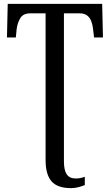

<svg xmlns="http://www.w3.org/2000/svg" viewBox="-20 -734 570 994"><path d="M348 240Q278 240 247 205Q216 170 216 94V-665H137Q100 -665 85 -640Q70 -615 66 -582L62 -540H16L20 -714H509L513 -540H467L462 -582Q460 -604 453 -623Q446 -642 431.5 -653.5Q417 -665 391 -665H311V102Q311 147 325.5 168.5Q340 190 372 190Q386 190 397.5 187.5Q409 185 419 181V224Q408 229 388 234.5Q368 240 348 240Z"/></svg>

Font: Noto Serif Condensed
Style: Regular
Weight: 400
Width: 3
Designer: Monotype Design Team
Foundry: Monotype Imaging Inc.
Version: Version 2.015